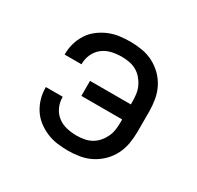

<svg xmlns="http://www.w3.org/2000/svg" viewBox="-121 -669 842 819"><g transform="rotate(30 300.0 -260.0)"><path d="M303 8Q276 8 249.5 4.5Q223 1 198 -9.5Q173 -20 151.5 -36.5Q130 -53 115.5 -75.5Q101 -98 93.5 -124Q86 -150 86 -177V-180H169V-178Q169 -153 179.5 -130Q190 -107 209.5 -92Q229 -77 253.5 -71.5Q278 -66 303 -66Q321 -66 340 -69.5Q359 -73 375 -82Q391 -91 403.5 -105.5Q416 -120 424 -137Q432 -154 434.5 -172.5Q437 -191 437 -210V-223H236V-297H437V-310Q437 -329 434.5 -347.5Q432 -366 424 -383Q416 -400 403.5 -414.5Q391 -429 375 -438Q359 -447 340 -450.5Q321 -454 303 -454Q278 -454 253.5 -448.5Q229 -443 209.5 -428Q190 -413 179.5 -390Q169 -367 169 -342V-340H86V-343Q86 -370 93.5 -396Q101 -422 115.5 -444.5Q130 -467 151.5 -483.5Q173 -500 198 -510.5Q223 -521 249.5 -524.5Q276 -528 303 -528Q332 -528 361 -523Q390 -518 416 -504.5Q442 -491 463 -470Q484 -449 497 -423Q510 -397 515 -368Q520 -339 520 -310V-210Q520 -181 515 -152Q510 -123 497 -97Q484 -71 463 -50Q442 -29 416 -15.5Q390 -2 361 3Q332 8 303 8Z"/></g></svg>

Font: R Plex Mono
Style: Regular
Weight: 400
Monospace: yes
Designer: Belleve Invis
Foundry: Belleve Invis
Version: Version 31.8.0